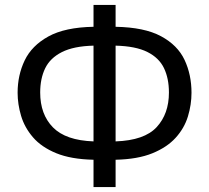

<svg xmlns="http://www.w3.org/2000/svg" viewBox="-20 -744 844 774"><path d="M446 -724V-636Q562 -634 629 -598Q696 -562 724 -502.5Q752 -443 752 -370Q752 -322 737.5 -274.5Q723 -227 688 -188.5Q653 -150 594 -126Q535 -102 446 -100V10H357V-100Q266 -102 206.5 -126.5Q147 -151 113 -190.5Q79 -230 65 -277Q51 -324 51 -370Q51 -441 79.5 -500.5Q108 -560 175 -597Q242 -634 357 -636V-724ZM357 -560Q277 -558 229.5 -534Q182 -510 162 -468.5Q142 -427 142 -371Q142 -283 193.5 -230.5Q245 -178 357 -174ZM446 -174Q562 -178 611.5 -231.5Q661 -285 661 -371Q661 -428 641 -469.5Q621 -511 574 -534.5Q527 -558 446 -560Z"/></svg>

Font: Noto Sans
Style: Regular
Weight: 400
Designer: Monotype Design Team
Foundry: Monotype Imaging Inc.
Version: Version 2.007